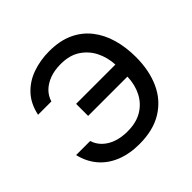

<svg xmlns="http://www.w3.org/2000/svg" viewBox="-180 -889 1071 1071"><g transform="rotate(-45 355.5 -353.5)"><path d="M338 8Q259 8 198 -17Q137 -42 98 -88.5Q59 -135 44 -199H155Q165 -166 190.5 -141Q216 -116 254 -102.5Q292 -89 340 -89Q410 -89 457 -117.5Q504 -146 529 -195Q554 -244 556 -306H246V-401H556Q553 -460 528.5 -509Q504 -558 458 -588.5Q412 -619 342 -619Q293 -619 255.5 -605Q218 -591 193 -566.5Q168 -542 158 -508H53Q68 -580 111 -626Q154 -672 216 -693.5Q278 -715 347 -715Q430 -715 490 -687.5Q550 -660 589.5 -610Q629 -560 648 -493.5Q667 -427 667 -350Q667 -244 630.5 -163.5Q594 -83 520.5 -37.5Q447 8 338 8Z"/></g></svg>

Font: Onest Medium
Style: Regular
Weight: 500
Designer: Dmitri Voloshin, Andrey Kudryavtsev
Foundry: Dmitri Voloshin, Andrey Kudryavtsev
Version: Version 1.000;gftools[0.9.33]